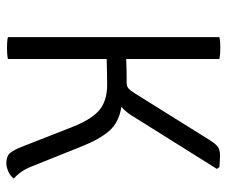

<svg xmlns="http://www.w3.org/2000/svg" viewBox="-76 -650 731 620"><g transform="rotate(90 290.0 -340.5)"><path d="M557 -19.5Q549.5 -8 534.5 -1.5Q519.5 5 508 5Q484.5 5 474.5 -7.2Q464.5 -19.5 455.5 -42.5L390.5 -208Q365.5 -271.5 335.2 -296Q305 -320.5 254.5 -320.5Q246 -320.5 225.2 -320.2Q204.5 -320 171 -319V0Q156 3 134.5 3Q113.5 3 100.5 0V-683Q113.5 -686 134.5 -686Q156 -686 171 -683V-382Q191 -383 211.2 -383.2Q231.5 -383.5 247 -383.5Q259.5 -383.5 266.2 -389.5Q273 -395.5 280.5 -407.5L431.5 -649.5Q442 -666.5 451.8 -675.8Q461.5 -685 483 -685Q492.5 -685 501.2 -684.2Q510 -683.5 520 -683L526 -675L354 -400.5Q341.5 -380 325.5 -366.5Q376 -358.5 403.2 -327.2Q430.5 -296 454 -236.5L517.5 -78Q527 -54.5 536.8 -41.2Q546.5 -28 557 -19.5Z"/></g></svg>

Font: Signika Negative SC Light
Style: Regular
Weight: 300
Designer: Anna Giedryś
Foundry: Anna Giedryś
Version: Version 2.000; ttfautohint (v1.8.3) -l 8 -r 50 -G 200 -x 9 -